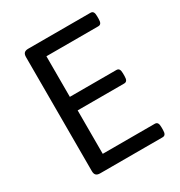

<svg xmlns="http://www.w3.org/2000/svg" viewBox="-166 -817 877 934"><g transform="rotate(-30 273.0 -350.0)"><path d="M476 -700H127C106 -700 97 -691 97 -670V-30C97 -9 106 0 127 0H477C491 0 497 -9 497 -30V-46C497 -67 491 -76 477 -76H185V-320H446C460 -320 466 -329 466 -350V-366C466 -387 460 -396 446 -396H185V-624H476C490 -624 496 -633 496 -654V-670C496 -691 490 -700 476 -700Z"/></g></svg>

Font: Asap
Style: Regular
Weight: 400
Designer: Pablo Cosgaya
Foundry: Pablo Cosgaya
Version: Version 1.007;PS 001.007;hotconv 1.0.70;makeotf.lib2.5.58329